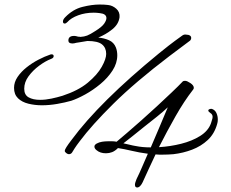

<svg xmlns="http://www.w3.org/2000/svg" viewBox="-20 -766 1021 848"><path d="M165 -301Q134 -301 105.5 -308Q77 -315 59.5 -332Q42 -349 42 -378Q42 -403 57.5 -426Q73 -449 97.5 -468.5Q122 -488 150 -502.5Q178 -517 202 -525Q204 -526 208 -526Q217 -526 217 -518Q217 -510 206 -506Q180 -496 152.5 -475.5Q125 -455 106 -429Q87 -403 87 -374Q87 -347 106.5 -336Q126 -325 157 -325Q181 -325 207 -330.5Q233 -336 256 -343Q326 -366 368 -401Q410 -436 429.5 -471Q449 -506 449 -528Q449 -555 430.5 -570Q412 -585 366 -585Q342 -581 333 -579.5Q324 -578 317 -577Q307 -574 300 -574Q282 -574 282 -587Q282 -610 314 -607Q315 -606 315.5 -606Q316 -606 316 -606H318Q320 -605 321.5 -605Q323 -605 325 -604Q332 -604 335 -603Q352 -604 365 -609Q378 -614 401 -629Q430 -647 440 -661.5Q450 -676 450 -686Q450 -705 421 -708Q414 -709 407.5 -709.5Q401 -710 394 -710Q357 -710 325.5 -698.5Q294 -687 277 -668Q271 -662 266 -662Q258 -662 258 -671Q258 -680 268 -690Q302 -725 344 -735.5Q386 -746 420 -746Q431 -746 440.5 -745.5Q450 -745 457 -744Q477 -742 493.5 -727.5Q510 -713 508 -690Q504 -659 476 -636.5Q448 -614 414 -600Q439 -598 461 -588.5Q483 -579 492 -556Q498 -540 498 -522Q498 -487 477 -454.5Q456 -422 423.5 -395Q391 -368 356.5 -349Q322 -330 295 -321Q267 -313 232.5 -307Q198 -301 165 -301ZM284 -85Q279 -85 272.5 -90Q266 -95 266 -100Q266 -109 296 -148Q419 -315 683 -531Q700 -545 725 -564.5Q750 -584 785 -609Q793 -615 803 -613Q813 -613 819.5 -608.5Q826 -604 824 -594V-595Q824 -593 822.5 -591Q821 -589 820 -587L728 -518Q577 -403 481 -308Q385 -213 332 -142Q328 -137 319 -124.5Q310 -112 298 -92Q293 -85 284 -85ZM586 62Q576 62 576 50Q576 45 578 39Q580 33 583 25Q596 -1 608 -29.5Q620 -58 633 -87Q595 -92 561.5 -100Q528 -108 501 -112Q488 -99 475 -94Q462 -89 448 -89Q422 -89 406 -103Q397 -110 397 -119Q397 -126 407 -132Q418 -138 431 -140Q444 -142 457 -142Q467 -142 476 -142Q485 -142 495 -140Q513 -155 541.5 -179.5Q570 -204 604.5 -234.5Q639 -265 673.5 -297Q708 -329 738 -357.5Q768 -386 788 -407Q791 -409 798 -409Q806 -409 821 -399Q836 -389 836 -378Q836 -373 832 -369Q793 -319 755 -252Q717 -185 682 -116Q732 -119 780 -131Q828 -143 864 -165.5Q900 -188 912 -222Q914 -230 916.5 -237Q919 -244 919 -250Q919 -261 909 -267Q900 -273 900 -278Q900 -282 905.5 -284Q911 -286 916 -285Q930 -280 936 -266.5Q942 -253 942 -238Q942 -227 939 -218Q927 -175 897.5 -147.5Q868 -120 828.5 -105Q789 -90 746 -85Q734 -84 722.5 -83.5Q711 -83 700 -83Q692 -83 683.5 -83Q675 -83 667 -84Q651 -51 637 -20Q623 11 610 39Q606 48 599.5 55Q593 62 586 62ZM646 -115Q666 -162 685.5 -207.5Q705 -253 721 -292Q701 -273 673.5 -251Q646 -229 618 -207Q590 -184 564.5 -164Q539 -144 525 -133Q540 -130 553.5 -126.5Q567 -123 580 -121Q609 -115 646 -115Z"/></svg>

Font: WindSong Medium
Style: Regular
Weight: 500
Designer: Robert E. Leuschke
Foundry: Robert E. Leuschke
Version: Version 1.010; ttfautohint (v1.8.3)